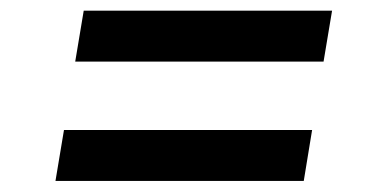

<svg xmlns="http://www.w3.org/2000/svg" viewBox="-20 -462 706 352"><path d="M117.9 -349.1H573.2L588.8 -442.5H133.5ZM81.7 -130.3H536.9L552.2 -223.7H97.3Z"/></svg>

Font: Margiela Sans Medium
Style: Italic
Weight: 500
Italic angle: -9.39999°
Designer: Stefan Endress, Andreas Faust
Version: Version 1.100;FEAKit 1.0